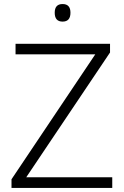

<svg xmlns="http://www.w3.org/2000/svg" viewBox="-20 -931 615 951"><path d="M536 0H37V-43L452 -662H57V-714H525V-671L110 -53H536ZM290 -911Q329 -911 329 -868Q329 -824 290 -824Q251 -824 251 -868Q251 -911 290 -911Z"/></svg>

Font: RS Noto Sans Light
Style: Regular
Weight: 300
Designer: Monotype Design Team
Foundry: Monotype Imaging Inc.
Version: Version 3.10